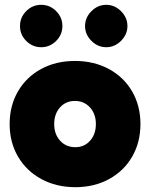

<svg xmlns="http://www.w3.org/2000/svg" viewBox="-20 -765 623 797"><path d="M20 -250Q20 -326 54.5 -385.5Q89 -445 150.5 -478.5Q212 -512 291 -512Q370 -512 432 -478.5Q494 -445 528.5 -385.5Q563 -326 563 -250Q563 -174 528.5 -114.5Q494 -55 432.5 -21.5Q371 12 293 12Q214 12 152 -21.5Q90 -55 55 -114.5Q20 -174 20 -250ZM293 -154Q330 -154 354 -181Q378 -208 378 -250Q378 -292 353.5 -319Q329 -346 291 -346Q253 -346 229 -319Q205 -292 205 -250Q205 -208 229.5 -181Q254 -154 293 -154ZM333 -657Q333 -692 359.5 -718.5Q386 -745 421 -745Q456 -745 482.5 -718.5Q509 -692 509 -657Q509 -622 482.5 -595.5Q456 -569 421 -569Q386 -569 359.5 -595.5Q333 -622 333 -657ZM151 -745Q187 -745 213 -719Q239 -693 239 -657Q239 -621 213 -595Q187 -569 151 -569Q115 -569 89 -595Q63 -621 63 -657Q63 -693 89 -719Q115 -745 151 -745Z"/></svg>

Font: Oak Sans Black
Style: Regular
Weight: 900
Designer: Erik Kennedy, Walven
Foundry: Erik Kennedy, Walven
Version: Version 1.000